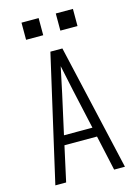

<svg xmlns="http://www.w3.org/2000/svg" viewBox="-137 -1008 774 1082"><g transform="rotate(-15 250.0 -467.5)"><path d="M47 0 215 -735H285L453 0H390L345 -205H155L110 0ZM333 -260 282 -490Q274 -528 266 -565.5Q258 -603 250 -641Q242 -603 234 -565.5Q226 -528 218 -490L167 -260ZM300 -835V-935H400V-835ZM100 -835V-935H200V-835Z"/></g></svg>

Font: Iosevka Fixed SS04 Light
Style: Regular
Weight: 300
Monospace: yes
Designer: Belleve Invis
Foundry: Belleve Invis
Version: Version 32.5.0